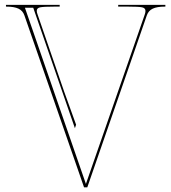

<svg xmlns="http://www.w3.org/2000/svg" viewBox="-20 -780 715 801"><path d="M297.4 -259.8 292.5 -245.1 118.7 -747.6H84L338.4 -12.7L583.5 -718.3Q586.9 -727.1 586.9 -734.4Q586.9 -746.6 572.5 -749.5Q558.1 -752.4 513.7 -752.4H473.1V-759.8H669.9V-752.4H667.5Q635.3 -752.4 617.2 -743.9Q599.1 -735.4 592.3 -715.3L344.2 1.5H330.6L82 -715.3Q75.2 -735.4 57.1 -743.9Q39.1 -752.4 6.8 -752.4H4.9V-759.8H229V-752.4H207Q162.6 -752.4 147.9 -749.5Q133.3 -746.6 133.3 -734.4Q133.3 -728.5 137.2 -718.3L247.6 -397.9Z"/></svg>

Font: ZnikomitNo25
Style: Regular
Weight: 100
Designer: gluk
Foundry: gluk
Version: Version 0.56